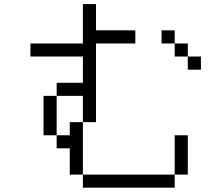

<svg xmlns="http://www.w3.org/2000/svg" viewBox="-20 -832 1040 915"><path d="M937.5 -500V-562.5H875V-500ZM625 -625V-687.5H437.5Q437.5 -687.5 437.5 -812.5H375V-625H125V-562.5H375Q375 -562.5 375 -437.5H250V-375H187.5V-187.5H250V-125H312.5Q312.5 -125 312.5 0H375V62.5H812.5V0H375Q375 0 375 -250H312.5V-187.5H250V-375H375Q375 -375 375 -250H437.5Q437.5 -250 437.5 -625ZM812.5 0H875V-187.5H812.5ZM875 -562.5V-625H812.5V-562.5ZM812.5 -625V-687.5H750V-625Z"/></svg>

Font: CalcUnifontExMono
Style: Regular
Weight: 500
Version: Version 15.0.06